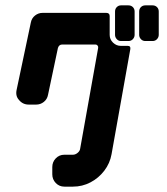

<svg xmlns="http://www.w3.org/2000/svg" viewBox="-20 -696 621 716"><path d="M572 -566Q572 -557 565.5 -550Q559 -543 549 -543H522Q512 -543 505.5 -550Q499 -557 499 -566V-653Q499 -663 505.5 -669.5Q512 -676 522 -676H549Q559 -676 565.5 -669.5Q572 -663 572 -653ZM482 -566Q482 -557 475.5 -550Q469 -543 459 -543H431Q422 -543 415.5 -550Q409 -557 409 -566V-653Q409 -663 415.5 -669.5Q422 -676 431 -676H459Q469 -676 475.5 -669.5Q482 -663 482 -653ZM466 -513 396 -121Q390 -87 369 -59.5Q348 -32 317.5 -16Q287 0 252 0H220Q201 0 188 -13.5Q175 -27 175 -46V-73Q175 -92 188 -105.5Q201 -119 220 -119H252Q261 -119 269.5 -126Q278 -133 279 -142L346 -517Q347 -522 344 -526Q341 -530 336 -530H212Q200 -530 196 -517L159 -342Q156 -326 143.5 -316Q131 -306 115 -306H87Q65 -306 51 -323Q37 -338 42 -361L95 -612Q98 -628 110.5 -638Q123 -648 139 -648H376Q389 -648 389 -636V-566Q389 -549 401.5 -537Q414 -525 430 -525H456Q468 -525 466 -513Z"/></svg>

Font: Monomaniac One
Style: Regular
Weight: 400
Version: Version 1.000; ttfautohint (v1.8.3)